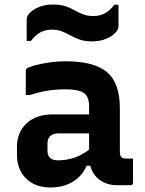

<svg xmlns="http://www.w3.org/2000/svg" viewBox="-20 -819 640 849"><path d="M510 -341V-148Q510 -131 517 -124Q523 -118 538 -118H568V-11Q568 0 557 0H498Q453 0 421.5 -23Q390 -46 379 -86H363Q343 -40 301.5 -15Q260 10 204 10Q135 10 95 -30Q55 -70 55 -134V-169Q55 -234 97.5 -273.5Q140 -313 212 -313H374V-348Q374 -392 350.5 -408Q327 -424 271 -424Q228 -424 190.5 -418Q153 -412 113 -399H94V-506Q94 -512 97 -515Q103 -521 130.5 -529Q158 -537 196 -542.5Q234 -548 271 -548Q396 -548 453 -500Q510 -452 510 -341ZM190 -152Q190 -110 237 -110Q273 -110 306.5 -121Q340 -132 374 -157V-229H237Q214 -229 202 -217Q190 -205 190 -187ZM393 -748Q450 -748 485 -798H504V-704Q504 -691 496 -681Q481 -661 452 -648.5Q423 -636 388 -636Q355 -636 332.5 -644Q310 -652 292 -662Q274 -672 254.5 -680Q235 -688 209 -688Q153 -688 117 -638H98V-731Q98 -745 106 -755Q121 -775 150 -787Q179 -799 214 -799Q247 -799 269.5 -791.5Q292 -784 310 -773.5Q328 -763 347.5 -755.5Q367 -748 393 -748Z"/></svg>

Font: Recursive Sn Lnr St
Style: Bold
Weight: 700
Version: Version 1.079;hotconv 1.0.112;makeotfexe 2.5.65598; ttfautoh